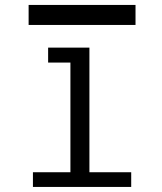

<svg xmlns="http://www.w3.org/2000/svg" viewBox="-20 -738 640 758"><path d="M170 -550H333V-58H498V0H110V-58H258V-168V-491H170ZM93 -718.5H515V-639.5H93Z"/></svg>

Font: JuliaMono Light
Style: Regular
Weight: 300
Monospace: yes
Designer: cormullion
Foundry: corm
Version: Version 0.054; ttfautohint (v1.8.4)